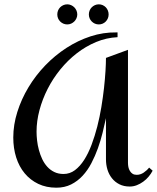

<svg xmlns="http://www.w3.org/2000/svg" viewBox="-20 -851 721 882"><path d="M681.2 -66.9Q673.8 -52.7 662.8 -39.6Q651.9 -26.4 637.9 -16.4Q624 -6.3 608.4 -0.2Q592.8 5.9 576.2 5.9Q548.8 5.9 528.6 -4.4Q508.3 -14.6 494.4 -32Q480.5 -49.3 473.6 -71.8Q466.8 -94.2 466.8 -119.1V-308.1Q460 -276.9 451.2 -241Q442.4 -205.1 429.7 -169.7Q417 -134.3 399.9 -101.6Q382.8 -68.8 359.6 -43.7Q336.4 -18.6 306.6 -3.7Q276.9 11.2 238.8 11.2Q192.4 11.2 155.8 -6.3Q119.1 -23.9 93.5 -54.7Q67.9 -85.4 54.4 -127.7Q41 -169.9 41 -219.2Q41 -277.8 59.6 -336.7Q78.1 -395.5 110.6 -449.7Q143.1 -503.9 187.7 -550.3Q232.4 -596.7 285.2 -630.9Q337.9 -665 396.2 -684.1Q454.6 -703.1 514.2 -702.1H520V-680.2Q468.8 -677.7 421.4 -658Q374 -638.2 332.8 -606.2Q291.5 -574.2 257.3 -532.2Q223.1 -490.2 199 -442.9Q174.8 -395.5 161.4 -345.2Q147.9 -294.9 147.9 -246.1Q147.9 -227.1 150.4 -205.3Q152.8 -183.6 158.7 -161.9Q164.6 -140.1 173.8 -120.4Q183.1 -100.6 197 -85.2Q210.9 -69.8 229.5 -60.8Q248 -51.8 272 -51.8Q300.8 -51.8 324.2 -69.3Q347.7 -86.9 366.7 -116.7Q385.7 -146.5 400.6 -186Q415.5 -225.6 426.8 -269.5Q438 -313.5 445.6 -359.1Q453.1 -404.8 457.8 -446.8Q462.4 -488.8 464.6 -524.7Q466.8 -560.5 466.8 -585L567.9 -622.1V-103Q567.9 -93.3 569.8 -83.5Q571.8 -73.7 576.7 -65.7Q581.5 -57.6 589.1 -52.7Q596.7 -47.9 607.9 -47.9Q625 -47.9 640.1 -58.1Q655.3 -68.4 665 -81.1ZM289.1 -831.1Q298.3 -831.1 306.6 -827.4Q314.9 -823.7 321.3 -817.4Q327.6 -811 331.3 -802.5Q335 -793.9 335 -784.7Q335 -775.4 331.3 -767.1Q327.6 -758.8 321.3 -752.4Q314.9 -746.1 306.6 -742.4Q298.3 -738.8 289.1 -738.8Q279.3 -738.8 271 -742.4Q262.7 -746.1 256.3 -752.4Q250 -758.8 246.6 -767.1Q243.2 -775.4 243.2 -784.7Q243.2 -793.9 246.6 -802.5Q250 -811 256.3 -817.4Q262.7 -823.7 271 -827.4Q279.3 -831.1 289.1 -831.1ZM434.1 -831.1Q443.4 -831.1 451.7 -827.4Q460 -823.7 466.1 -817.4Q472.2 -811 475.6 -802.5Q479 -793.9 479 -784.7Q479 -775.4 475.6 -767.1Q472.2 -758.8 466.1 -752.4Q460 -746.1 451.7 -742.4Q443.4 -738.8 434.1 -738.8Q424.3 -738.8 416 -742.4Q407.7 -746.1 401.4 -752.4Q395 -758.8 391.6 -767.1Q388.2 -775.4 388.2 -784.7Q388.2 -793.9 391.6 -802.5Q395 -811 401.4 -817.4Q407.7 -823.7 416 -827.4Q424.3 -831.1 434.1 -831.1Z"/></svg>

Font: Redressed
Style: Regular
Weight: 400
Designer: Astigmatic (AOETI)
Foundry: Astigmatic (AOETI)
Version: Version 1.000